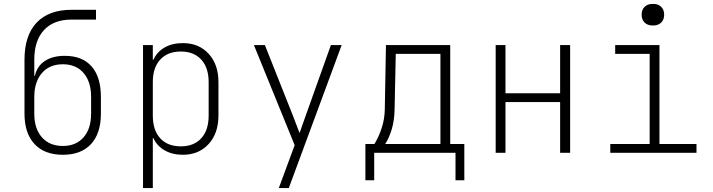

<svg xmlns="http://www.w3.org/2000/svg" viewBox="-20 -780 3640 980"><path d="M495 -285V-200Q495 -99 444.5 -44.5Q394 10 301 10Q207 10 156 -45Q105 -100 105 -200V-475Q105 -599 167 -664.5Q229 -730 345 -730H470V-680H345Q254 -680 204.5 -626.5Q155 -573 155 -475V-393H158Q169 -442 208.5 -468.5Q248 -495 311 -495Q400 -495 447.5 -441Q495 -387 495 -285ZM445 -285Q445 -363 406.5 -407.5Q368 -452 301 -452Q232 -452 193.5 -406.5Q155 -361 155 -285V-200Q155 -123 194 -79Q233 -35 301 -35Q368 -35 406.5 -79Q445 -123 445 -200Z M1095 -361V-190Q1095 -100 1045 -45Q995 10 913 10Q860 10 820.5 -12.5Q781 -35 763 -75H760V180H710V-550H760V-475H763Q781 -515 820 -537.5Q859 -560 913 -560Q995 -560 1045 -505.5Q1095 -451 1095 -361ZM1045 -361Q1045 -434 1007.5 -475.5Q970 -517 903 -517Q836 -517 798 -476Q760 -435 760 -361V-190Q760 -116 797.5 -74.5Q835 -33 903 -33Q970 -33 1007.5 -74.5Q1045 -116 1045 -190Z M1403 180 1484 -39 1276 -550H1332L1471 -200L1509 -101L1544 -200L1669 -550H1724L1454 180Z M1845 140V-45H1891Q1912 -78 1927.5 -124.5Q1943 -171 1944 -220L1950 -550H2278V-45H2350V140H2305V0H1890V140ZM2228 -45V-505H2000L1994 -220Q1993 -164 1979 -118.5Q1965 -73 1946 -45Z M2560 0H2510V-550H2560V-304H2839V-550H2890V0H2839V-259H2560Z M3310 -650Q3285 -650 3270 -665Q3255 -680 3255 -705Q3255 -730 3270 -745Q3285 -760 3310 -760H3315Q3340 -760 3355 -745Q3370 -730 3370 -705Q3370 -680 3355 -665Q3340 -650 3315 -650ZM3535 0H3095V-45H3296V-505H3120V-550H3346V-45H3535Z"/></svg>

Font: JetBrains Mono Extra Light
Style: Regular
Weight: 200
Monospace: yes
Designer: Philipp Nurullin, Konstantin Bulenkov
Foundry: JetBrains
Version: 2.002